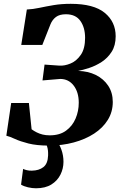

<svg xmlns="http://www.w3.org/2000/svg" viewBox="-20 -772 656 1030"><path d="M242.5 9Q177 9 132.8 -2.2Q88.5 -13.5 60.5 -26.5Q32.5 -39.5 14 -44L40 -219.5H135L149.5 -78.5Q162.5 -69 177 -61.8Q191.5 -54.5 208.8 -50.2Q226 -46 247 -46Q300 -46 334.2 -71Q368.5 -96 385.5 -136Q402.5 -176 402.5 -221Q402.5 -277.5 375.2 -313Q348 -348.5 303 -348.5L208 -340.5L219 -425.5L298 -420Q326.5 -418 358.8 -431.5Q391 -445 413.8 -478.2Q436.5 -511.5 436.5 -569Q436.5 -624 411.2 -659.8Q386 -695.5 333.5 -695.5Q299.5 -695.5 280 -680.8Q260.5 -666 250.5 -641L207 -531H94L124 -721Q156.5 -722.5 191.5 -730Q226.5 -737.5 267.8 -744.5Q309 -751.5 359.5 -751.5Q483 -751.5 541.8 -703.2Q600.5 -655 600.5 -577.5Q600.5 -528 579 -494.2Q557.5 -460.5 525 -439.5Q492.5 -418.5 458.5 -407.5Q424.5 -396.5 399 -391.5Q452 -390.5 494 -369.8Q536 -349 560.5 -312Q585 -275 585 -225Q585 -172 558.5 -129Q532 -86 484.8 -55.2Q437.5 -24.5 375.5 -7.8Q313.5 9 242.5 9ZM256 -17 285 -15Q298.5 1 309.5 31.2Q320.5 61.5 320.5 96Q320.5 132.5 304.2 165Q288 197.5 255.5 217.8Q223 238 173 238Q152.5 238 130 232.8Q107.5 227.5 93 218.5L104 134Q111.5 138 124.2 141Q137 144 151 143.5Q189 143 212.8 124.5Q236.5 106 238 62Q239 33 233 15Q227 -3 222.5 -15Z"/></svg>

Font: Merriweather 48pt Black
Style: Italic
Weight: 900
Italic angle: -7.8°
Version: Version 2.101